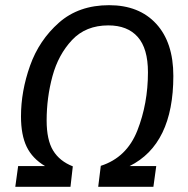

<svg xmlns="http://www.w3.org/2000/svg" viewBox="-20 -721 726 741"><path d="M649 -428Q649 -164 480 -80H583L572 0H359L369 -81Q469 -113 510 -217Q551 -321 551 -442Q551 -534 511.5 -578.5Q472 -623 398 -623Q311 -623 258 -566.5Q205 -510 182.5 -427Q160 -344 160 -256Q160 -181 185 -140Q210 -99 261 -79L252 0H39L50 -80H154Q105 -109 83 -154.5Q61 -200 61 -272Q61 -369 96 -467.5Q131 -566 207.5 -633.5Q284 -701 401 -701Q517 -701 583 -629Q649 -557 649 -428Z"/></svg>

Font: FiraGO
Style: Italic
Weight: 400
Italic angle: -8°
Designer: bBox Type GmbH
Foundry: bBox Type GmbH
Version: Version 1.001